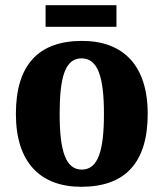

<svg xmlns="http://www.w3.org/2000/svg" viewBox="-20 -707 628 737"><path d="M155 -604H427V-687H155ZM292 10C460 10 547 -82 547 -270C547 -458 451 -550 295 -550C128 -550 41 -458 41 -270C41 -82 136 10 292 10ZM294 -56C231 -56 209 -130 209 -270C209 -411 230 -483 293 -483C356 -483 379 -411 379 -270C379 -130 357 -56 294 -56Z"/></svg>

Font: Noto Serif Tamil SemiCondensed ExtraBold
Style: Regular
Weight: 800
Width: 4
Designer: Indian Type Foundry, Tom Grace, and the Monotype Design Team
Foundry: Monotype Imaging Inc.
Version: Version 2.004